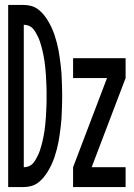

<svg xmlns="http://www.w3.org/2000/svg" viewBox="-20 -755 540 775"><path d="M13 0V-735H76Q91 -735 106 -731Q121 -727 133.5 -717.5Q146 -708 156 -696Q166 -684 174 -670.5Q182 -657 188.5 -643Q195 -629 200 -614Q205 -599 209 -584Q213 -569 216 -553.5Q219 -538 221 -522.5Q223 -507 225 -492Q227 -477 228 -461.5Q229 -446 229.5 -430Q230 -414 230.5 -398.5Q231 -383 231 -368Q231 -352 230.5 -336.5Q230 -321 229.5 -305Q229 -289 228 -273.5Q227 -258 225 -243Q223 -228 221 -212.5Q219 -197 216 -181.5Q213 -166 209 -151Q205 -136 200 -121Q195 -106 188.5 -92Q182 -78 174 -64.5Q166 -51 156 -39Q146 -27 133.5 -17.5Q121 -8 106 -4Q91 0 76 0ZM76 -80Q86 -80 95.5 -83.5Q105 -87 112 -94.5Q119 -102 124 -111Q129 -120 133.5 -129Q138 -138 141 -147.5Q144 -157 147 -167Q150 -177 152 -186.5Q154 -196 156 -206Q158 -216 159.5 -226Q161 -236 162 -246Q163 -256 164 -266Q165 -276 165.5 -286.5Q166 -297 166.5 -307Q167 -317 167.5 -327Q168 -337 168 -347Q168 -357 168 -368Q168 -378 168 -388Q168 -398 167.5 -408Q167 -418 166.5 -428Q166 -438 165.5 -448.5Q165 -459 164 -469Q163 -479 162 -489Q161 -499 159.5 -509Q158 -519 156 -529Q154 -539 152 -548.5Q150 -558 147 -568Q144 -578 141 -587.5Q138 -597 133.5 -606Q129 -615 124 -624Q119 -633 112 -640.5Q105 -648 95.5 -651.5Q86 -655 76 -655ZM275 0V-80L412 -440H275V-520H487V-440L350 -80H487V0Z"/></svg>

Font: Iosevka SS04 Medium
Style: Regular
Weight: 500
Monospace: yes
Designer: Belleve Invis
Foundry: Belleve Invis
Version: Version 19.0.0; ttfautohint (v1.8.4)